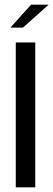

<svg xmlns="http://www.w3.org/2000/svg" viewBox="-20 -808 230 828"><path d="M48 -625H132V0H48ZM25 -689 114 -788H190L79 -689Z"/></svg>

Font: Smooch Sans SemiBold
Style: Bold
Weight: 600
Designer: Robert E. Leuschke
Foundry: Robert E. Leuschke
Version: Version 1.010; ttfautohint (v1.8.3)